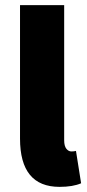

<svg xmlns="http://www.w3.org/2000/svg" viewBox="-20 -716 338 748"><path d="M212 12Q58 12 58 -176V-696H230V-170Q230 -147 238.5 -136.5Q247 -126 258 -126Q268 -126 276 -128L296 -2Q264 12 212 12Z"/></svg>

Font: Assistant ExtraBold
Style: Regular
Weight: 800
Designer: Hebrew By Ben Nathan, Latin by Paul Hunt
Version: Version 2.001;PS 002.001;hotconv 1.0.88;makeotf.lib2.5.64775